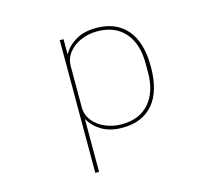

<svg xmlns="http://www.w3.org/2000/svg" viewBox="-105 -685 1210 1036"><g transform="rotate(-15 500.0 -167.0)"><path d="M305 210V-531H326V-449H329Q349 -488 395.5 -516Q442 -544 511 -544Q622 -544 682.5 -473Q743 -402 743 -266Q743 -129 682.5 -58Q622 13 511 13Q442 13 395.5 -15Q349 -43 329 -82H326V210ZM720 -240V-291Q720 -400 665.5 -462.5Q611 -525 511 -525Q462 -525 419.5 -506.5Q377 -488 351.5 -455Q326 -422 326 -381V-150Q326 -109 351.5 -76Q377 -43 419.5 -24.5Q462 -6 511 -6Q611 -6 665.5 -68.5Q720 -131 720 -240Z"/></g></svg>

Font: IBM Plex Sans JP Thin
Style: Regular
Weight: 100
Designer: Mike Abbink; Paul van der Laan; Pieter van Rosmalen; Wujin Sim; Yejin Wi; Jinhee Kim; Boomi Park; Yona Kim; Kichan Ma
Foundry: Sandoll Inc.
Version: Version 1.001